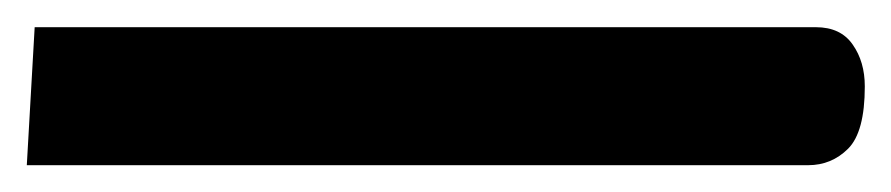

<svg xmlns="http://www.w3.org/2000/svg" viewBox="-26 -121 668 144"><path d="M-5.9 2.9 0 -100.6H585.9Q604.5 -100.6 613.5 -87.6Q622.6 -74.7 622.6 -56.2Q622.6 -22 610.1 -9.5Q597.7 2.9 580.1 2.9Z"/></svg>

Font: Cascadia Code
Style: Regular
Weight: 400
Monospace: yes
Designer: Aaron Bell
Foundry: Saja Typeworks
Version: Version 2106.017